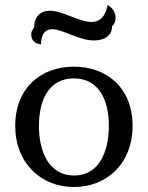

<svg xmlns="http://www.w3.org/2000/svg" viewBox="-20 -735 592 769"><path d="M276 14C408 14 511 -80 511 -231C511 -383 408 -468 276 -468C144 -468 41 -383 41 -231C41 -82 144 14 276 14ZM277 -32C178 -32 136 -124 136 -231C136 -338 178 -421 276 -421C375 -421 416 -336 416 -231C416 -125 375 -32 277 -32ZM144 -557C145 -602 163 -618 189 -618C231 -618 296 -573 356 -573C392 -573 429 -587 429 -631C439 -638 443 -651 443 -664C443 -684 431 -704 411 -715C401 -663 377 -647 346 -647C297 -647 231 -692 180 -692C142 -692 117 -668 117 -626C111 -617 105 -608 105 -599C105 -574 118 -561 144 -557Z"/></svg>

Font: Milonga
Style: Regular
Weight: 400
Designer: Pablo Impallari, Brenda Gallo, Rodrigo Fuenzalida
Foundry: Pablo Impallari, Brenda Gallo, Rodrigo Fuenzalida
Version: Version 1.000